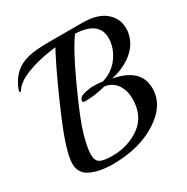

<svg xmlns="http://www.w3.org/2000/svg" viewBox="-193 -838 970 996"><g transform="rotate(-30 292.0 -340.5)"><path d="M614 -548Q603 -441 480 -388Q451 -376 421 -370Q577 -341 577 -222Q577 -121 469.5 -52Q362 17 203 17Q125 17 73 -7.5Q21 -32 21 -89Q21 -159 95 -333Q169 -507 232 -630Q242 -650 247 -658L211 -653Q133 -642 67.5 -616Q2 -590 -21 -551Q-22 -548 -26 -548Q-30 -548 -30 -553.5Q-30 -559 -29 -561Q9 -665 110 -688Q156 -698 233 -698H430Q521 -698 567.5 -659Q614 -620 614 -561ZM510 -574Q501 -662 371 -668Q324 -607 247 -439Q170 -271 149 -196.5Q128 -122 128 -83.5Q128 -45 150 -33.5Q172 -22 223 -22Q318 -22 389 -73.5Q460 -125 460 -227Q460 -277 435.5 -313Q411 -349 364 -355Q302 -338 244 -338Q227 -338 227 -345Q227 -368 258 -376.5Q289 -385 317 -385Q345 -385 372 -381Q437 -401 473.5 -453Q510 -505 510 -561Z"/></g></svg>

Font: Playball
Style: Regular
Weight: 400
Designer: Robert E. Leuschke
Foundry: Robert E. Leuschke
Version: Version 1.001